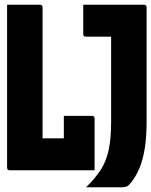

<svg xmlns="http://www.w3.org/2000/svg" viewBox="-20 -720 640 812"><path d="M21 0Q10 0 10 -11V-700H149Q160 -700 160 -689V-135H250V-230H369Q380 -230 380 -219V0ZM344 72Q382 35 405.5 -1Q429 -37 439.5 -85.5Q450 -134 450 -207V-565H343Q332 -565 332 -576V-700H589Q600 -700 600 -689V-208Q600 -139 592 -91Q584 -43 570 -9.5Q556 24 536 50Q526 63 518 67.5Q510 72 493 72Z"/></svg>

Font: Recursive Mn Lnr St XBd
Style: Regular
Weight: 800
Monospace: yes
Version: Version 1.079;hotconv 1.0.112;makeotfexe 2.5.65598; ttfautoh